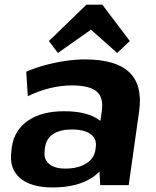

<svg xmlns="http://www.w3.org/2000/svg" viewBox="-20 -810 683 840"><path d="M407.2 -194.6 425.4 -324.2Q433.9 -383.5 402.6 -409.9Q371.3 -436.3 294.3 -436.3Q246.9 -436.3 197.4 -424.1Q147.9 -411.9 101.8 -389L94.7 -496.2Q129.4 -511.6 173.4 -523.9Q217.4 -536.1 263.8 -543.1Q310.3 -550.1 350.9 -550.1Q486.5 -550.1 545.5 -494Q604.5 -437.9 588.9 -324.2L543.1 0H418.5ZM209.8 10.1Q114.9 10.1 67.3 -31.2Q19.6 -72.5 29.6 -146.6L31.6 -165.7Q42.1 -240.3 102.2 -281.9Q162.4 -323.4 260.8 -323.4Q363.6 -323.4 416.7 -283.1Q469.8 -242.8 459.3 -169.2L456.4 -148.6Q446.4 -73.5 381 -31.7Q315.6 10.1 209.8 10.1ZM265.8 -72.4Q321.2 -72.4 356.9 -94.7Q392.5 -116.9 397.5 -155L398.9 -165.8Q404.4 -202.4 376.9 -222.9Q349.4 -243.5 294.5 -243.5Q244 -243.5 213.2 -224.1Q182.5 -204.8 176.6 -162.9L175.6 -153Q169.7 -115 193.9 -93.7Q218.2 -72.4 265.8 -72.4ZM193.9 -630.5 358.3 -789.6H427.6L547.9 -630.5L492.8 -578.3L338.9 -714.7H426.8L233.4 -578.3Z"/></svg>

Font: Pathway Extreme 8pt Thin 12pt
Style: Italic
Weight: 100
Italic angle: -8°
Version: Version 1.001;gftools[0.9.26]